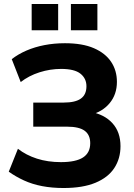

<svg xmlns="http://www.w3.org/2000/svg" viewBox="-20 -933 671 964"><path d="M299 11Q241 11 191.5 1.5Q142 -8 100.5 -27Q59 -46 24 -71L70 -186Q111 -154 165.5 -136.5Q220 -119 286 -119Q361 -119 397 -142.5Q433 -166 433 -214Q433 -256 405 -276.5Q377 -297 317 -297H147V-418H300Q358 -418 386 -438Q414 -458 414 -500Q414 -539 384 -563Q354 -587 287 -587Q232 -587 178.5 -570Q125 -553 84 -521L39 -636Q71 -661 112.5 -679Q154 -697 203 -706.5Q252 -716 306 -716Q394 -716 451.5 -691Q509 -666 538 -622.5Q567 -579 567 -522Q567 -459 530.5 -415Q494 -371 432 -356V-372Q504 -359 544.5 -314.5Q585 -270 585 -199Q585 -137 554 -89.5Q523 -42 459.5 -15.5Q396 11 299 11ZM336 -781V-913H469V-781ZM139 -781V-913H272V-781Z"/></svg>

Font: Nunito Sans 12pt ExtraBold
Style: Regular
Weight: 800
Designer: Vernon Adams
Foundry: Vernon Adams
Version: Version 3.101;gftools[0.9.27]